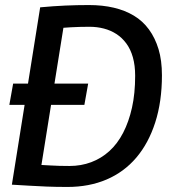

<svg xmlns="http://www.w3.org/2000/svg" viewBox="-20 -730 684 760"><path d="M17 -315 32 -399H329L314 -315ZM247 10Q201 10 164.5 8.5Q128 7 95 5Q62 3 27 1L139 -701Q193 -706 239 -708Q285 -710 332 -710Q386 -710 430.5 -699.5Q475 -689 510 -668Q545 -647 569.5 -613.5Q594 -580 607.5 -535.5Q621 -491 621 -432Q621 -328 594.5 -245.5Q568 -163 519.5 -106Q471 -49 402 -19.5Q333 10 247 10ZM255 -73Q301 -73 341 -88Q381 -103 413 -132Q445 -161 467.5 -204.5Q490 -248 502.5 -304Q515 -360 515 -430Q515 -471 506 -503Q497 -535 480 -558Q463 -581 440.5 -595.5Q418 -610 391 -617Q364 -624 334 -624Q315 -624 296 -623.5Q277 -623 260 -622Q243 -621 231 -620L144 -77Q164 -76 181 -75Q198 -74 215.5 -73.5Q233 -73 255 -73Z"/></svg>

Font: Georama ExtraCondensed Thin Medium
Style: Italic
Weight: 500
Italic angle: -9°
Version: Version 1.001